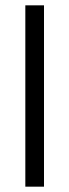

<svg xmlns="http://www.w3.org/2000/svg" viewBox="-20 -700 260 720"><path d="M75 0V-680H145V0Z"/></svg>

Font: Glacial Indifference
Style: Regular
Weight: 400
Designer: Alfredo Marco Pradil
Version: Version 1.00